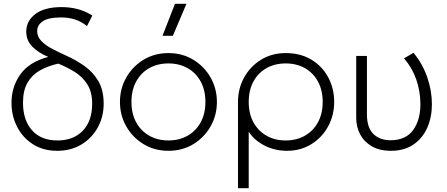

<svg xmlns="http://www.w3.org/2000/svg" viewBox="-20 -772 2332 1002"><path d="M279 15Q205.5 15 152 -19.2Q98.5 -53.5 69.2 -110.5Q40 -167.5 40 -236Q40 -318.5 86.2 -383.8Q132.5 -449 232 -475Q179 -497 148 -529.2Q117 -561.5 117 -607Q117 -662.5 164.5 -698.8Q212 -735 302 -735Q344 -735 383.5 -725Q423 -715 462 -691L434 -636Q402.5 -661 369.2 -671Q336 -681 300 -681Q232.5 -681 203.2 -661Q174 -641 174 -610Q174 -580 196.5 -557.2Q219 -534.5 254 -516.2Q289 -498 327 -481Q375 -459.5 419.5 -428.5Q464 -397.5 492.5 -350Q521 -302.5 521 -231Q521 -162.5 490.2 -106.8Q459.5 -51 405 -18Q350.5 15 279 15ZM280 -39Q363.5 -39 412.2 -89.8Q461 -140.5 461 -231Q461 -292.5 435.5 -332.2Q410 -372 369.5 -397Q329 -422 284 -440Q228.5 -427.5 187.2 -403.8Q146 -380 123 -339.5Q100 -299 100 -236Q100 -145.5 147 -92.2Q194 -39 280 -39Z M859 15Q786.5 15 729.2 -19.8Q672 -54.5 639 -112.5Q606 -170.5 606 -240Q606 -309.5 639 -367.5Q672 -425.5 729.2 -460.2Q786.5 -495 859 -495Q931.5 -495 988.8 -460.2Q1046 -425.5 1079 -367.5Q1112 -309.5 1112 -240Q1112 -170.5 1079 -112.5Q1046 -54.5 989 -19.8Q932 15 859 15ZM859 -39Q915.5 -39 959 -63.8Q1002.5 -88.5 1027.2 -133.5Q1052 -178.5 1052 -240Q1052 -301.5 1027.2 -346.8Q1002.5 -392 959 -416.5Q915.5 -441 859 -441Q802.5 -441 759 -416.5Q715.5 -392 690.8 -346.8Q666 -301.5 666 -240Q666 -178.5 690.8 -133.5Q715.5 -88.5 759 -63.8Q802.5 -39 859 -39ZM828 -585 893 -752H953L882 -585Z M1222 210V-240Q1222 -309.5 1254 -367.5Q1286 -425.5 1342.2 -460.2Q1398.5 -495 1471 -495Q1548 -495 1604.8 -460.8Q1661.5 -426.5 1692.8 -368.5Q1724 -310.5 1724 -240Q1724 -170.5 1692.5 -112.5Q1661 -54.5 1605.2 -19.8Q1549.5 15 1477 15Q1414 15 1360.2 -12.5Q1306.5 -40 1278 -85V210ZM1471 -39Q1527.5 -39 1571 -63.8Q1614.5 -88.5 1639.2 -133.5Q1664 -178.5 1664 -240Q1664 -301.5 1639.2 -346.8Q1614.5 -392 1571 -416.5Q1527.5 -441 1471 -441Q1414.5 -441 1371 -416.5Q1327.5 -392 1302.8 -346.8Q1278 -301.5 1278 -240Q1278 -178.5 1302.8 -133.5Q1327.5 -88.5 1371 -63.8Q1414.5 -39 1471 -39Z M2020 15Q1960 15 1919.8 -8.8Q1879.5 -32.5 1859.2 -71.5Q1839 -110.5 1839 -157V-480H1895V-174Q1895 -106 1928.5 -73Q1962 -40 2019 -40Q2099 -41 2136.5 -93.8Q2174 -146.5 2174 -228Q2174 -295 2152.5 -356.8Q2131 -418.5 2088.5 -467.5L2138 -496.5Q2185.5 -439 2209.8 -368.5Q2234 -298 2234 -228Q2234 -160.5 2209.8 -105.5Q2185.5 -50.5 2137.8 -17.8Q2090 15 2020 15Z"/></svg>

Font: Geologica Thin
Style: Regular
Weight: 100
Designer: Sindre Bremnes, Frode Helland
Foundry: Monokrom Skriftforlag AS
Version: Version 1.010; ttfautohint (v1.8.4.7-5d5b);gftools[0.9.28]